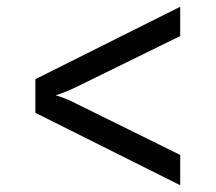

<svg xmlns="http://www.w3.org/2000/svg" viewBox="-20 -615 640 570"><path d="M515 -65 85 -280V-380L515 -595V-508L205 -356Q186 -347 169.5 -340.5Q153 -334 145 -332Q154 -330 171 -323.5Q188 -317 205 -308L515 -155Z"/></svg>

Font: JetBrains Mono
Style: Regular
Weight: 400
Monospace: yes
Designer: Philipp Nurullin, Konstantin Bulenkov
Foundry: JetBrains
Version: Version 2.305